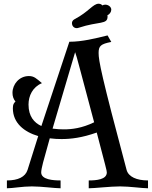

<svg xmlns="http://www.w3.org/2000/svg" viewBox="-20 -1010 814 1030"><path d="M485 -354C419 -322 365 -316 322 -316C305 -316 284 -317 262 -320L383 -730C392 -709 409 -636 485 -354ZM659 -99C523 -608 509 -685 509 -726C509 -764 521 -774 577 -785L557 -820C493 -804 420 -786 352 -786L202 -334C164 -351 133 -385 133 -449C133 -496 155 -543 205 -564C175 -589 163 -602 135 -602C83 -602 47 -558 47 -512C47 -494 52 -479 63 -465C54 -457 49 -450 49 -429C49 -350 110 -302 185 -280L128 -99C116 -61 77 -42 17 -42V0C48 0 100 -10 151 -10C202 -10 274 0 305 0V-42C266 -42 201 -46 201 -85C201 -95 205 -115 211 -138L247 -268C269 -265 291 -264 310 -264C361 -264 420 -271 499 -299C547 -115 553 -95 553 -85C553 -46 495 -42 456 -42V0C487 0 573 -10 624 -10C675 -10 743 0 774 0V-42C714 -42 669 -61 659 -99ZM529 -981C524 -988 515 -990 509 -990C479 -990 455 -946 380 -907C369 -901 366 -893 366 -885C366 -875 373 -859 392 -859C395 -859 399 -860 402 -861C511 -897 557 -877 557 -921C557 -923 557 -926 556 -928C568 -933 577 -946 577 -958C577 -974 560 -985 545 -985C540 -985 534 -984 529 -981Z"/></svg>

Font: Milonga
Style: Regular
Weight: 400
Designer: Pablo Impallari, Brenda Gallo, Rodrigo Fuenzalida
Foundry: Pablo Impallari, Brenda Gallo, Rodrigo Fuenzalida
Version: Version 1.000